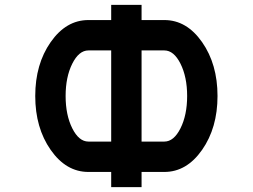

<svg xmlns="http://www.w3.org/2000/svg" viewBox="-20 -770 1040 790"><path d="M437.5 -187.5V-562.5H343.8Q304.7 -562.5 277.3 -507.8Q250 -453.1 250 -375Q250 -296.9 277.3 -242.2Q304.7 -187.5 343.8 -187.5ZM562.5 -187.5H656.2Q695.3 -187.5 722.7 -242.2Q750 -296.9 750 -375Q750 -453.1 722.7 -507.8Q695.3 -562.5 656.2 -562.5H562.5ZM562.5 -62.5V0H437.5V-62.5H343.8Q252 -62.5 188.5 -153.3Q125 -244.1 125 -375Q125 -505.9 188.5 -596.7Q252 -687.5 343.8 -687.5H437.5V-750H562.5V-687.5H656.2Q748 -687.5 811.5 -596.7Q875 -505.9 875 -375Q875 -244.1 811.5 -153.3Q748 -62.5 656.2 -62.5Z"/></svg>

Font: Xanmono
Style: Regular
Weight: 400
Designer: GGBotNet
Foundry: GGBotNet
Version: 1.00